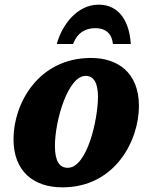

<svg xmlns="http://www.w3.org/2000/svg" viewBox="-20 -795 649 825"><path d="M224 -606H294C312 -654 346 -674 390 -674C432 -674 461 -652 465 -606H542C536 -703 492 -775 404 -775C309 -775 245 -684 224 -606ZM248 10C476 10 577 -193 577 -339C577 -485 484 -546 371 -546C145 -546 38 -350 38 -197C38 -59 124 10 248 10ZM271 -74C236 -74 216 -102 216 -168C216 -277 272 -469 348 -469C380 -469 401 -443 401 -380C401 -283 355 -74 271 -74Z"/></svg>

Font: Noto Serif SemiCondensed Black
Style: Italic
Weight: 900
Width: 4
Italic angle: -12°
Designer: Monotype Design Team
Foundry: Monotype Imaging Inc.
Version: Version 2.014